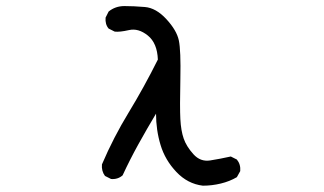

<svg xmlns="http://www.w3.org/2000/svg" viewBox="-20 -583 1040 617"><path d="M631.8 13.7Q583 7.8 546.9 -30.3Q510.7 -68.4 496.1 -116.7Q481.4 -165 481.4 -217.8Q452.1 -168.9 424.8 -119.6Q397.5 -70.3 374 -19.5Q358.4 -5.9 336.9 -7.8L317.4 -17.6Q305.7 -33.2 307.6 -54.7Q344.7 -141.6 393.6 -221.7Q442.4 -301.8 487.3 -391.6Q485.4 -444.3 455.1 -468.8Q424.8 -493.2 394.5 -486.3Q364.3 -479.5 348.6 -481.4L329.1 -491.2Q317.4 -504.9 319.3 -526.4L329.1 -545.9Q350.6 -563.5 379.9 -563.5Q409.2 -563.5 445.3 -560.5Q481.4 -557.6 514.6 -521.5Q547.9 -485.4 554.7 -453.1Q561.5 -420.9 559.6 -329.1Q557.6 -237.3 559.6 -200.2Q561.5 -163.1 570.3 -137.7Q579.1 -112.3 601.6 -87.4Q624 -62.5 655.3 -67.4Q686.5 -72.3 721.7 -80.1L741.2 -70.3Q753.9 -54.7 752 -33.2L741.2 -13.7Q717.8 0 689.5 6.8Q661.1 13.7 631.8 13.7Z"/></svg>

Font: NaikaiFont
Style: Regular
Weight: 400
Version: Version 1.67